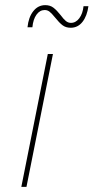

<svg xmlns="http://www.w3.org/2000/svg" viewBox="-20 -727 364 747"><path d="M166 -517H186L83 0H63ZM195 -658Q182 -674 173.5 -681Q165 -688 154 -688Q135 -688 122 -670Q109 -652 106 -621H87Q91 -660 109.5 -683.5Q128 -707 156 -707Q175 -707 188 -697Q201 -687 216 -668Q227 -653 236 -645.5Q245 -638 256 -638Q275 -638 288.5 -656Q302 -674 305 -703H324Q319 -665 301 -642Q283 -619 255 -619Q236 -619 223 -629Q210 -639 195 -658Z"/></svg>

Font: Montserrat Alternates Thin
Style: Italic
Weight: 250
Italic angle: -11.3°
Designer: Julieta Ulanovsky
Foundry: Julieta Ulanovsky
Version: Version 7.200